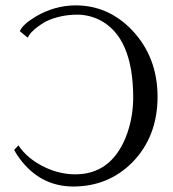

<svg xmlns="http://www.w3.org/2000/svg" viewBox="-20 -678 639 708"><path d="M82 -539.1 53.2 -563Q62.5 -586.9 110.4 -616.2Q180.2 -657.7 258.8 -658.2Q379.4 -658.2 466.8 -566.9Q560.5 -468.3 561 -321.8Q561 -173.8 467.3 -78.6Q379.4 9.3 251 9.8Q128.4 9.8 51.8 -94.2Q40.5 -109.4 32.2 -125L47.9 -142.1Q81.1 -91.3 148.9 -59.6Q202.1 -35.2 257.8 -35.2Q386.7 -35.2 442.4 -168.5Q470.7 -237.8 471.2 -316.9Q471.2 -542.5 346.2 -605Q308.1 -623.5 266.1 -624Q227.1 -624 193.6 -615Q160.2 -606 140.6 -594Q121.1 -582 106.9 -569.6Q92.8 -557.1 87.4 -547.9Z"/></svg>

Font: Linux Biolinum Capitals O
Style: Small Caps
Weight: 400
Designer: Philipp H. Poll
Foundry: Philipp H. Poll
Version: Version 1.0.4